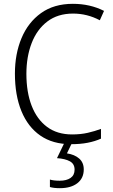

<svg xmlns="http://www.w3.org/2000/svg" viewBox="-20 -744 592 1004"><path d="M362 -673Q282 -673 227.5 -631.5Q173 -590 145.5 -518.5Q118 -447 118 -358Q118 -262 145.5 -191Q173 -120 226 -80.5Q279 -41 357 -41Q402 -41 439 -49.5Q476 -58 508 -70V-19Q477 -5 438.5 2.5Q400 10 351 10Q256 10 191 -35Q126 -80 92 -163Q58 -246 58 -359Q58 -462 92.5 -544.5Q127 -627 194.5 -675.5Q262 -724 361 -724Q451 -724 524 -687L502 -638Q436 -673 362 -673ZM418 142Q418 188 384.5 214Q351 240 293 240Q261 240 241 234V195Q261 201 292 201Q328 201 349 186.5Q370 172 370 143Q370 113 345.5 99.5Q321 86 278 83L318 0H358L330 58Q370 64 394 85Q418 106 418 142Z"/></svg>

Font: Noto Sans Arabic SemCond Light
Style: Regular
Weight: 300
Width: 4
Designer: Monotype Design Team, Nadine Chahine, Nizar Qandah and Khaled Hosny
Foundry: Monotype Imaging Inc.
Version: Version 2.012; ttfautohint (v1.8.4.7-5d5b)